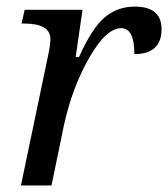

<svg xmlns="http://www.w3.org/2000/svg" viewBox="-20 -566 513 586"><path d="M390.1 -400.9Q390.1 -480 350.1 -480Q303.7 -480 251.7 -388.7Q199.7 -297.4 174.8 -182.1L137.2 0H43.9L127.9 -401.9Q133.8 -429.7 133.8 -446.8Q133.8 -494.1 54.2 -494.1H45.9L55.2 -536.1H231.9L210.9 -392.1H221.2Q261.2 -481.4 300.3 -513.7Q339.4 -545.9 391.1 -545.9Q473.1 -545.9 473.1 -477.1Q473.1 -400.9 390.1 -400.9Z"/></svg>

Font: Droid Serif
Style: Italic
Weight: 400
Italic angle: -12°
Designer: Monotype Design team
Foundry: Monotype Imaging Inc.
Version: Version 1.03